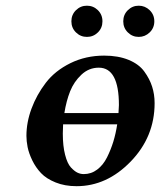

<svg xmlns="http://www.w3.org/2000/svg" viewBox="-20 -637 559 667"><path d="M243.9 -524.4Q228 -540 228 -563Q228 -585.9 243.9 -601.6Q259.8 -617.2 282 -617.2Q304.2 -617.2 320.1 -601.6Q335.9 -585.9 335.9 -563Q335.9 -540 320.1 -524.4Q304.2 -508.8 282 -508.8Q259.8 -508.8 243.9 -524.4ZM424.1 -524.4Q408.2 -540 408.2 -563Q408.2 -585.9 424.1 -601.6Q439.9 -617.2 461.9 -617.2Q483.9 -617.2 500 -601.6Q516.1 -585.9 516.1 -563Q516.1 -540 500 -524.4Q483.9 -508.8 461.9 -508.8Q439.9 -508.8 424.1 -524.4ZM198.2 -172.9Q198.2 -129.9 206.1 -99.4Q213.9 -68.8 226.3 -55.4Q238.8 -42 249.3 -37.1Q259.8 -32.2 271 -32.2Q296.9 -32.2 317.6 -47.9Q338.4 -63.5 351.8 -90.3Q365.2 -117.2 373.8 -145.3Q382.3 -173.3 387.2 -205.1H199.2Q198.2 -188 198.2 -172.9ZM71.8 -165Q71.8 -211.9 89.4 -259.5Q106.9 -307.1 138.9 -349.1Q170.9 -391.1 224.4 -417.5Q277.8 -443.8 341.8 -443.8Q390.6 -443.8 426.8 -429Q462.9 -414.1 481.4 -388.4Q500 -362.8 508.5 -335.9Q517.1 -309.1 517.1 -278.8Q517.1 -161.6 434.1 -75.9Q351.1 9.8 246.1 9.8Q205.1 9.8 173.1 -3.2Q141.1 -16.1 122.6 -35.6Q104 -55.2 92 -80.1Q80.1 -105 75.9 -126Q71.8 -147 71.8 -165ZM203.6 -244.1H391.6Q392.6 -260.3 393.1 -272Q393.1 -401.9 323.2 -401.9Q288.6 -401.9 262.7 -377.4Q236.8 -353 223.6 -319.8Q210.4 -286.6 203.6 -244.1Z"/></svg>

Font: Linux Libertine O
Style: Semibold Italic
Weight: 600
Italic angle: -11.5°
Designer: Philipp H. Poll
Foundry: Philipp H. Poll
Version: Version 5.1.2